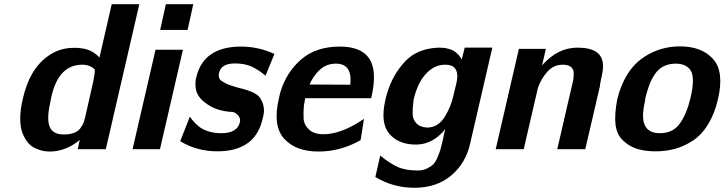

<svg xmlns="http://www.w3.org/2000/svg" viewBox="-20 -708 3438 911"><path d="M88 -238Q119 -376 201 -437Q255 -479 324 -481Q350 -482 372 -478Q419 -471 452 -435L510 -688H641L482 0H349L354 -23V-26L359 -44Q291 11 216 11Q198 11 180.5 7Q163 3 143.5 -6.5Q124 -16 109.5 -35Q95 -54 85.5 -80Q76 -106 76 -147Q76 -188 88 -238ZM223 -246Q222 -242 220.5 -233Q219 -224 218 -219Q207 -171 209 -139Q212 -70 282 -70Q312 -70 332.5 -78Q353 -86 363.5 -102.5Q374 -119 377 -127Q380 -135 384 -151Q397 -208 423 -324Q430 -356 430 -378Q407 -401 370 -401Q257 -401 223 -246Z M609 0 718 -472H848L739 0ZM740 -566 767 -688H897L870 -566Z M835 -38 881 -155Q880 -157 880 -155Q907 -118 933 -101Q974 -76 1030 -76Q1109 -76 1119 -132Q1121 -147 1110.5 -159.5Q1100 -172 1085 -177Q1054 -177 1017 -187.5Q980 -198 945 -227.5Q910 -257 908 -298Q906 -322 911 -340Q945 -487 1124 -487Q1206 -487 1282 -452L1240 -349Q1202 -380 1170.5 -393.5Q1139 -407 1094 -407Q1029 -407 1019 -361Q1013 -332 1038 -320Q1055 -309 1081.5 -300.5Q1108 -292 1129.5 -287Q1151 -282 1174.5 -272Q1198 -262 1210 -248.5Q1222 -235 1229.5 -208.5Q1237 -182 1226 -144Q1191 10 1011 10Q914 10 835 -38Z M1303 -240Q1308 -262 1310 -270Q1339 -366 1409.5 -426.5Q1480 -487 1592 -487Q1748 -487 1754 -354Q1757 -308 1741 -242H1428Q1428 -240 1425.5 -227Q1423 -214 1422 -207Q1419 -176 1420.5 -146Q1422 -116 1446 -93.5Q1470 -71 1515 -71Q1600 -71 1707 -144L1691 -43Q1596 11 1491 11Q1384 11 1328.5 -49.5Q1273 -110 1303 -240ZM1449 -307 1642 -306Q1653 -406 1574 -406Q1528 -406 1496.5 -376Q1465 -346 1449 -307Z M1809 -236Q1810 -240 1812 -249Q1814 -258 1816 -263Q1842 -352 1901 -415.5Q1960 -479 2063 -482Q2090 -482 2105 -477Q2146 -469 2171 -426L2185 -482H2316L2211 -28Q2190 67 2120.5 125Q2051 183 1946 183Q1846 183 1761 132L1784 30Q1829 67 1866.5 84Q1904 101 1962 101Q1987 101 2006 91.5Q2025 82 2035.5 72Q2046 62 2056 38Q2066 14 2069 4Q2072 -6 2079 -34L2092 -95Q2034 -22 1953 -22Q1871 -22 1827 -73.5Q1783 -125 1809 -236ZM1943 -237Q1941 -227 1941 -220Q1937 -191 1938 -165.5Q1939 -140 1956.5 -122Q1974 -104 2005 -103Q2015 -102 2027 -105Q2066 -113 2092.5 -157.5Q2119 -202 2130 -249L2145 -311Q2153 -345 2148 -363Q2141 -401 2092 -401Q2042 -401 2002 -359Q1962 -317 1943 -237Z M2332 0 2442 -476H2570L2552 -398Q2626 -482 2720 -482Q2841 -482 2841 -396Q2842 -378 2834.5 -344.5Q2827 -311 2826 -297L2757 0H2624L2698 -320Q2698 -322 2699 -324Q2700 -326 2700 -328Q2703 -352 2702 -367Q2696 -401 2650 -401Q2606 -401 2576 -366.5Q2546 -332 2532 -290L2465 0Z M2909 -238Q2917 -271 2926 -292Q2963 -391 3039 -439.5Q3115 -488 3206 -488Q3309 -488 3363 -428.5Q3417 -369 3387 -239Q3371 -169 3340 -118.5Q3309 -68 3268 -41Q3227 -14 3183.5 -2Q3140 10 3090 10Q3041 10 3003.5 -1.5Q2966 -13 2936 -41.5Q2906 -70 2900.5 -117.5Q2895 -165 2909 -238ZM3042 -242Q3042 -240 3041 -235Q3040 -230 3040 -227Q3031 -186 3031 -160Q3031 -76 3111 -76Q3173 -76 3205.5 -121.5Q3238 -167 3256 -242Q3279 -338 3257 -374Q3236 -406 3186 -406Q3153 -406 3128 -393Q3103 -380 3086.5 -355Q3070 -330 3060.5 -304Q3051 -278 3042 -242Z"/></svg>

Font: Coval
Style: ExtraBold Italic
Weight: 800
Foundry: Context Ltd
Version: Version 001.000